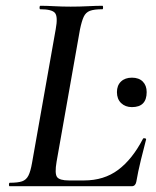

<svg xmlns="http://www.w3.org/2000/svg" viewBox="-20 -645 542 665"><path d="M13 0Q11 0 11 -6Q11 -12 14 -12Q42 -12 56.5 -17Q71 -22 78.5 -37Q86 -52 91 -81L173 -544Q181 -587 170.5 -600Q160 -613 119 -613Q117 -613 117 -619Q117 -625 120 -625Q141 -625 168 -623.5Q195 -622 225 -622Q256 -622 285 -623.5Q314 -625 335 -625Q337 -625 337 -619Q337 -613 335 -613Q306 -613 291.5 -607.5Q277 -602 270 -587Q263 -572 257 -543L176 -85Q169 -44 177.5 -32Q186 -20 219 -20H271Q340 -20 389 -56.5Q438 -93 475 -164Q476 -167 481.5 -166Q487 -165 486 -162Q478 -132 468 -91Q458 -50 452 -15Q449 0 436 0ZM437 -274Q414 -274 399.5 -288Q385 -302 385 -326Q385 -349 399 -362.5Q413 -376 437 -376Q461 -376 474.5 -362.5Q488 -349 488 -326Q488 -274 437 -274Z"/></svg>

Font: Cormorant SemiBold
Style: Italic
Weight: 600
Italic angle: -10°
Designer: Christian Thalmann (Catharsis Fonts)
Foundry: Catharsis Fonts
Version: Version 4.000